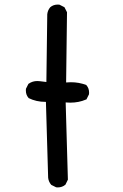

<svg xmlns="http://www.w3.org/2000/svg" viewBox="-20 -817 540 845"><path d="M179.2 -368.7Q139.6 -368.7 106 -385.3L105.5 -386.2Q93.8 -399.4 93.8 -418.9Q93.8 -421.9 94.2 -426.3L105 -447.8L106.4 -448.7Q123 -460.4 144.5 -460.4Q150.4 -460.4 156.7 -459.5L184.1 -456.1L188 -754.4Q189.9 -772 201.2 -785.2Q214.8 -796.9 234.4 -796.9Q237.3 -796.9 241.7 -796.4L263.7 -785.2L274.9 -763.2L271 -454.1Q281.7 -455.1 292 -455.1Q327.6 -455.1 359.9 -442.9L360.4 -441.9Q372.1 -428.7 372.1 -409.2Q372.1 -406.2 371.6 -401.9L360.4 -379.4L358.4 -378.9Q326.7 -365.2 289.1 -365.2Q279.3 -365.2 269 -366.2L278.8 -26.4L268.1 -4.4Q253.9 7.8 234.4 7.8Q231.4 7.8 227.1 7.3L205.6 -3.4Q193.8 -17.1 191.9 -34.7Q191.9 -35.2 182.1 -368.7Q180.7 -368.7 179.2 -368.7Z"/></svg>

Font: Bakudai
Style: Medium
Weight: 500
Version: Version 1.48